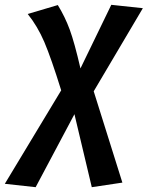

<svg xmlns="http://www.w3.org/2000/svg" viewBox="-101 -561 613 797"><path d="M288 -182 407 197 280 216 208 -87 47 216 -81 202 153 -186Q111 -321 83 -386.5Q55 -452 14 -503L139 -540Q169 -491 188.5 -438Q208 -385 233 -277L361 -541L492 -527Z"/></svg>

Font: FiraGO Medium
Style: Italic
Weight: 500
Italic angle: -8°
Designer: bBox Type GmbH
Foundry: bBox Type GmbH
Version: Version 1.001